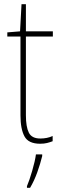

<svg xmlns="http://www.w3.org/2000/svg" viewBox="-20 -678 293 919"><path d="M104 -126V-503H233V-528H104V-658H83L76 -528L15 -523V-503H78V-126Q78 -61 97 -25.5Q116 10 172 10Q191 10 205 6.5Q219 3 232 -2V-27Q206 -15 173 -15Q132 -15 118 -43Q104 -71 104 -126ZM152 61Q148 92 134 140Q120 188 109 213V221H124Q144 187 158.5 146.5Q173 106 182 69V61Z"/></svg>

Font: Noto Sans Display SemiCondensed Thin
Style: Regular
Weight: 250
Width: 4
Designer: Monotype Design team
Foundry: Monotype Imaging Inc.
Version: 1.000